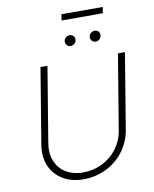

<svg xmlns="http://www.w3.org/2000/svg" viewBox="-108 -1110 963 1202"><g transform="rotate(-10 373.5 -509.0)"><path d="M100.9 -245.7 180.4 -727.3H224.8L145.6 -248.2Q135.3 -185.7 155.2 -136.7Q165.1 -112.2 181.5 -92.5Q197.8 -72.8 220.2 -59.1Q242.5 -45.5 270.4 -38.2Q298.3 -30.9 331.3 -30.9Q363.3 -30.9 393.6 -38Q424 -45.1 451.3 -58.6Q478.7 -72.1 502.3 -91.3Q525.9 -110.4 544.4 -134.6Q562.9 -158.7 575.5 -187.3Q588.1 -215.9 593.4 -248.2L672.9 -727.3H717.3L637.8 -245.7Q631.4 -207.7 616.5 -173.8Q601.6 -139.9 579.9 -111.3Q558.2 -82.7 530.4 -60Q502.5 -37.3 470 -21.3Q437.5 -5.3 401.3 3.2Q365.1 11.7 326.3 11.7Q286.6 11.7 253.9 3.4Q221.2 -5 193.5 -22Q165.8 -38.7 145.6 -62Q125.4 -85.2 113.5 -113.8Q101.6 -142.4 98.2 -175.8Q94.8 -209.2 100.9 -245.7ZM360.8 -991.1 367.2 -1029.8H629.6L622.9 -991.1ZM517 -861.9Q518.1 -868.3 521.5 -873.8Q524.9 -879.3 529.8 -883.3Q534.8 -887.4 540.7 -889.7Q546.5 -892 552.9 -892Q560.7 -892 567.3 -889.2Q573.9 -886.4 578.3 -881.2Q582.7 -876.1 584.5 -869.1Q586.3 -862.2 584.5 -854Q582.4 -842 572.3 -832.9Q562.1 -823.9 548.3 -823.9Q540.8 -823.9 534.4 -827.1Q528.1 -830.3 523.8 -835.4Q519.5 -840.6 517.6 -847.5Q515.6 -854.4 517 -861.9ZM358 -861.9Q359 -868.3 362.4 -873.8Q365.8 -879.3 370.7 -883.3Q375.7 -887.4 381.6 -889.7Q387.4 -892 393.8 -892Q402 -892 408.4 -889Q414.8 -886 419 -881Q423.3 -876.1 425.1 -869.1Q426.8 -862.2 425.4 -854Q424.7 -848.4 421.5 -842.9Q418.3 -837.4 413.4 -833.1Q408.4 -828.8 402.2 -826.3Q396 -823.9 389.2 -823.9Q381.7 -823.9 375.5 -826.9Q369.3 -829.9 365.1 -835.2Q360.8 -840.6 358.8 -847.5Q356.9 -854.4 358 -861.9Z"/></g></svg>

Font: Inter P Extra Light
Style: Italic
Weight: 200
Italic angle: 9.39999°
Designer: Rasmus Andersson
Foundry: rsms
Version: Version 3.018;git-588b23468